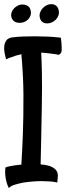

<svg xmlns="http://www.w3.org/2000/svg" viewBox="-20 -827 323 944"><path d="M85 -560.5Q71.3 -557.6 58.6 -553.7Q47.9 -549.8 34.7 -545.4Q21.5 -541 9.8 -535.2Q5.9 -549.8 2.4 -567.4Q-1 -585 1 -601.1Q2.9 -617.2 12.2 -629.4Q21.5 -641.6 43.9 -643.6Q65.4 -646.5 93.8 -647.5Q122.1 -648.4 152.8 -648.4Q183.6 -648.4 215.8 -647Q248 -645.5 279.3 -641.6Q281.2 -626 282.2 -614.7Q283.2 -603.5 283.2 -595.7V-580.1Q283.2 -574.2 281.2 -570.3Q277.3 -560.5 267.6 -557.6Q256.8 -560.5 242.7 -562Q228.5 -563.5 214.8 -565.4Q199.2 -567.4 182.6 -568.4Q184.6 -534.2 186 -469.2Q187.5 -404.3 185.5 -298.8Q183.6 -191.4 182.1 -123.5Q180.7 -55.7 179.7 -18.6Q216.8 -15.6 234.9 -6.3Q252.9 2.9 259.3 15.1Q265.6 27.3 264.2 42Q262.7 56.6 261.7 70.3Q245.1 66.4 224.1 64.9Q203.1 63.5 184.6 63.5Q163.1 63.5 140.6 65.4Q115.2 67.4 91.8 71.3Q72.3 75.2 52.7 81.1Q33.2 86.9 23.4 97.7Q15.6 83 11.7 66.4Q7.8 52.7 5.9 34.2Q3.9 15.6 6.8 -3.9Q17.6 -7.8 31.2 -10.3Q44.9 -12.7 56.6 -14.6Q70.3 -16.6 85 -17.6Q86.9 -48.8 89.8 -105Q92.8 -161.1 94.7 -255.9Q96.7 -375 92.8 -449.7Q88.9 -524.4 85 -560.5ZM231.4 -806.6Q245.1 -806.6 254.9 -799.8Q264.6 -793 268.6 -776.4Q271.5 -763.7 267.6 -752Q263.7 -740.2 255.4 -731.4Q247.1 -722.7 235.8 -717.3Q224.6 -711.9 211.9 -711.9Q195.3 -711.9 186.5 -720.7Q177.7 -729.5 175.8 -741.2Q172.9 -752.9 176.8 -764.6Q180.7 -776.4 189 -785.6Q197.3 -794.9 208.5 -800.8Q219.7 -806.6 231.4 -806.6ZM93.8 -804.7Q107.4 -803.7 117.7 -796.9Q127.9 -790 130.9 -774.4Q133.8 -761.7 129.9 -750.5Q126 -739.3 117.7 -731Q109.4 -722.7 97.7 -718.3Q85.9 -713.9 73.2 -714.8Q55.7 -715.8 46.9 -724.6Q38.1 -733.4 36.1 -743.2Q33.2 -754.9 37.1 -766.1Q41 -777.3 49.3 -786.1Q57.6 -794.9 69.3 -800.3Q81.1 -805.7 93.8 -804.7Z"/></svg>

Font: Rancho
Style: Regular
Weight: 400
Designer: Font Diner, Inc
Foundry: Font Diner, Inc
Version: Version 1.000